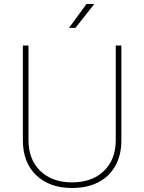

<svg xmlns="http://www.w3.org/2000/svg" viewBox="-20 -927 719 957"><path d="M339 10Q227 10 160.5 -53.5Q94 -117 94 -228V-700H122V-229Q122 -132 181 -75Q240 -18 339 -18Q439 -18 498 -75Q557 -132 557 -229V-700H585V-228Q585 -154 555 -100.5Q525 -47 470 -18.5Q415 10 339 10ZM324 -788 411 -907H450L356 -788Z"/></svg>

Font: SUSE Thin
Style: Regular
Weight: 250
Designer: Rene Bieder
Foundry: SUSE
Version: Version 1.000